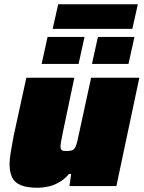

<svg xmlns="http://www.w3.org/2000/svg" viewBox="-20 -876 676 904"><path d="M158 8Q106 8 77 -4.5Q48 -17 36.5 -42Q25 -67 25 -104Q25 -126 31 -162Q37 -198 44 -235L104 -510H330L277 -258Q273 -238 269 -217Q265 -196 265 -188Q265 -178 267.5 -173Q270 -168 276 -166.5Q282 -165 291 -165Q306 -165 315 -167Q324 -169 330 -176Q336 -183 340.5 -198Q345 -213 350 -238L409 -510H636L528 0H307L315 -57H305Q283 -31 256.5 -16.5Q230 -2 204.5 3Q179 8 158 8ZM413 -575 441 -702H613L585 -575ZM176 -575 204 -702H378L350 -575ZM228 -740 254 -856H629L603 -740Z"/></svg>

Font: Saira SemiExpanded Black
Style: Italic
Weight: 900
Width: 6
Italic angle: -12°
Designer: Hector Gatti with collaboration of the Omnibus-Type team
Foundry: Omnibus-Type
Version: Version 1.101